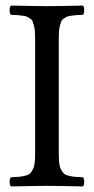

<svg xmlns="http://www.w3.org/2000/svg" viewBox="-20 -667 337 689"><path d="M190.9 -526.9V-120.1Q190.9 -98.6 192.1 -84.7Q193.4 -70.8 198.2 -60.8Q203.1 -50.8 208 -45.4Q212.9 -40 224.6 -36.9Q236.3 -33.7 246.8 -32.7Q257.3 -31.7 277.8 -30.8Q282.2 -26.4 282.2 -14.4Q282.2 -2.4 277.8 2Q188 0 148.9 0Q108.9 0 19 2Q14.6 -2.4 14.6 -14.4Q14.6 -26.4 19 -30.8Q39.6 -31.7 50 -32.7Q60.5 -33.7 72.3 -36.9Q84 -40 88.9 -45.4Q93.8 -50.8 98.6 -60.8Q103.5 -70.8 104.7 -84.7Q106 -98.6 106 -120.1V-526.9Q106 -543 105.2 -554.4Q104.5 -565.9 101.8 -575Q99.1 -584 97.2 -589.8Q95.2 -595.7 88.6 -600.1Q82 -604.5 77.6 -606.7Q73.2 -608.9 62 -610.6Q50.8 -612.3 43.2 -612.8Q35.6 -613.3 19 -613.8Q14.6 -618.2 14.6 -630.4Q14.6 -642.6 19 -647Q112.8 -645 147.9 -645Q189.9 -645 277.8 -647Q282.2 -642.6 282.2 -630.4Q282.2 -618.2 277.8 -613.8Q261.2 -613.3 253.7 -612.8Q246.1 -612.3 234.9 -610.6Q223.6 -608.9 219.2 -606.7Q214.8 -604.5 208.3 -600.1Q201.7 -595.7 199.7 -589.8Q197.8 -584 195.1 -575Q192.4 -565.9 191.7 -554.4Q190.9 -543 190.9 -526.9Z"/></svg>

Font: Common Serif
Style: Regular
Weight: 400
Designer: Philipp H. Poll, Khaled Hosny
Foundry: Stefan Peev, Context Ltd.
Version: Version 1.026